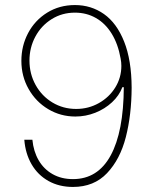

<svg xmlns="http://www.w3.org/2000/svg" viewBox="-20 -737 611 767"><path d="M505.9 -386.7Q505.4 -278.3 482.7 -189.5Q460 -100.6 407.7 -45.4Q355.5 9.8 271.5 9.8Q216.3 9.8 173.8 -13.9Q131.3 -37.6 106.4 -80.3Q81.5 -123 77.1 -178.7H109.4Q113.8 -132.3 134.3 -96.9Q154.8 -61.5 189.9 -41.5Q225.1 -21.5 271.5 -21.5Q370.6 -21.5 422.1 -116Q473.6 -210.4 474.6 -388.7H468.8Q456.1 -355 427.5 -328.4Q398.9 -301.8 360.6 -286.6Q322.3 -271.5 281.2 -271.5Q222.2 -271.5 172.9 -300.8Q123.5 -330.1 94.5 -381.1Q65.4 -432.1 65.4 -494.1Q65.4 -554.2 92.5 -605.2Q119.6 -656.2 168.5 -686.5Q217.3 -716.8 279.3 -716.8Q344.2 -716.8 395.3 -680.9Q446.3 -645 475.8 -571Q505.4 -497.1 505.9 -386.7ZM97.7 -495.1Q97.7 -441.9 122.3 -397.5Q147 -353 189.7 -327.4Q232.4 -301.8 284.2 -301.8Q333.5 -301.8 375 -325.2Q416.5 -348.6 440.7 -387.9Q464.8 -427.2 464.8 -473.6Q464.8 -488.3 461.9 -502.9Q451.7 -561 426.3 -602.3Q400.9 -643.6 363.3 -665Q325.7 -686.5 279.3 -686.5Q228 -686.5 186.5 -660.6Q145 -634.8 121.3 -590.8Q97.7 -546.9 97.7 -495.1Z"/></svg>

Font: Pretendard Std Thin
Style: Regular
Weight: 100
Designer: Base glyphs from Inter by Rasmus Andersson; Hangeul glyphs from Noto Sans CJK(Source Han Sans) by Jang Soo-young and Kan
Foundry: Kil Hyung-jin
Version: Version 1.309